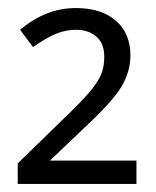

<svg xmlns="http://www.w3.org/2000/svg" viewBox="-20 -743 387 477"><path d="M319 -286H24V-337L139 -449Q183 -491 203 -515Q223 -539 231 -557.5Q239 -576 239 -602Q239 -635 219.5 -652Q200 -669 169 -669Q144 -669 120 -659.5Q96 -650 62 -626L30 -669Q94 -723 168 -723Q232 -723 268 -691.5Q304 -660 304 -605Q304 -566 282.5 -529Q261 -492 189 -425L104 -344H319Z"/></svg>

Font: Stephens Clock
Style: Regular
Weight: 400
Designer: Peter Wiegel (catfonts.de) with slight modifications by DT1.org
Version: Version 0.9.1